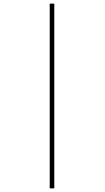

<svg xmlns="http://www.w3.org/2000/svg" viewBox="-20 -783 575 1054"><path d="M253 -763H278V251H253Z"/></svg>

Font: Noto Sans Thaana Thin
Style: Regular
Weight: 100
Designer: David Williams
Foundry: Google Inc.
Version: Version 3.001; ttfautohint (v1.8.4.7-5d5b)